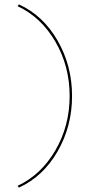

<svg xmlns="http://www.w3.org/2000/svg" viewBox="-20 -731 422 874"><path d="M66 123 60 115Q167 65 232 -46.5Q297 -158 297 -294Q297 -430 232 -541.5Q167 -653 60 -703L66 -711Q176 -661 242 -546.5Q308 -432 308 -294Q308 -156 242 -41.5Q176 73 66 123Z"/></svg>

Font: EauTest Hairline
Style: Regular
Weight: 250
Designer: Christian Thalmann (Catharsis Fonts)
Version: Version 0.001;PS 000.001;hotconv 1.0.88;makeotf.lib2.5.64775